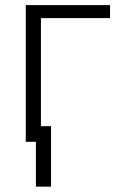

<svg xmlns="http://www.w3.org/2000/svg" viewBox="-20 -548 461 742"><path d="M405.3 -478H138.2V0H79.6V-528.3H405.3ZM177.2 173.3H118.7V-60.5H177.2Z"/></svg>

Font: Franko
Style: Light
Weight: 300
Designer: Google
Version: Version 1.200310; 2013